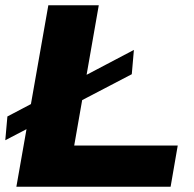

<svg xmlns="http://www.w3.org/2000/svg" viewBox="-28 -707 736 727"><path d="M34 0 155 -687H346L253 -156H645L618 0ZM-8 -176 0 -266 479 -518 471 -426Z"/></svg>

Font: Archivo SemiExpanded ExtraBold
Style: Italic
Weight: 800
Width: 6
Italic angle: -10°
Designer: Hector Gatti
Foundry: Omnibus-Type
Version: Version 2.001